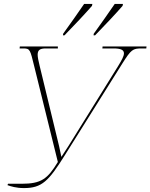

<svg xmlns="http://www.w3.org/2000/svg" viewBox="-20 -951 767 979"><path d="M458 -779 457 -771H465C513 -820 572 -883 605 -921L607 -931H565C534 -886 495 -830 458 -779ZM302 -779 301 -771H309C357 -820 416 -883 449 -921L451 -931H409C378 -886 339 -830 302 -779ZM18 -7C34 -1 63 8 102 8C194 8 228 -28 309 -157L603 -626C649 -699 657 -704 702 -704H726L727 -714H503L502 -704H559C595 -704 612 -697 612 -679C612 -664 600 -643 581 -612L330 -208C317 -187 308 -175 293 -151C288 -175 284 -195 281 -207L182 -616C176 -641 172 -659 172 -672C172 -696 184 -704 213 -704H275V-714H81L80 -704H100C133 -704 134 -697 154 -615L275 -125C222 -38 190 -14 90 -14H21Z"/></svg>

Font: Noto Serif Display Thin
Style: Italic
Weight: 100
Italic angle: -12°
Designer: Monotype Design Team
Foundry: Monotype Imaging Inc.
Version: Version 2.009